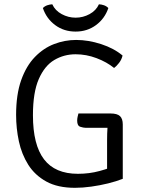

<svg xmlns="http://www.w3.org/2000/svg" viewBox="-20 -886 677 918"><path d="M566 -620.5Q561.5 -601 549.2 -585.2Q537 -569.5 525.5 -561Q490.5 -589.5 441.5 -608Q392.5 -626.5 341.5 -626.5Q286 -626.5 239.8 -599.2Q193.5 -572 165.5 -508.2Q137.5 -444.5 137.5 -335Q137.5 -193.5 190.5 -124.2Q243.5 -55 352.5 -55Q407.5 -55 456.5 -68.5Q505.5 -82 528.5 -93.5L567 -31Q536.5 -19 497.2 -9.2Q458 0.5 416.8 6.2Q375.5 12 338.5 12Q256 12 201.5 -18Q147 -48 115.2 -98.2Q83.5 -148.5 70.2 -210.5Q57 -272.5 57 -336.5Q57 -434 81.2 -502.5Q105.5 -571 146.8 -613.5Q188 -656 239 -675.5Q290 -695 344 -695Q402.5 -695 463.8 -675Q525 -655 566 -620.5ZM492 -214.5Q492 -249 493.8 -273.5Q495.5 -298 499 -315L567 -291V-31L492 -29.5ZM507.5 -343.5Q540.5 -343.5 553.8 -330.8Q567 -318 567 -291V-275H388.5Q379 -275 364 -279.8Q349 -284.5 349 -309Q349 -318 351 -327.2Q353 -336.5 355 -343.5ZM498 -847.5Q481 -797 439 -766Q397 -735 341.5 -735Q285.5 -735 243.8 -766Q202 -797 185 -847.5Q193.5 -856.5 206 -860.8Q218.5 -865 230 -865.5Q243.5 -835.5 275 -818.5Q306.5 -801.5 341.5 -801.5Q377 -801.5 408.2 -818.5Q439.5 -835.5 453 -865.5Q465 -865 477.2 -860.8Q489.5 -856.5 498 -847.5Z"/></svg>

Font: Signika Light Light
Style: Regular
Weight: 300
Version: Version 2.001